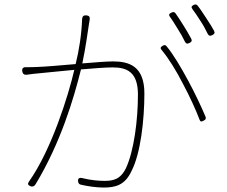

<svg xmlns="http://www.w3.org/2000/svg" viewBox="-20 -833 1020 863"><path d="M802 -457C833 -399 860 -340 877 -295C881 -284 886 -286 896 -291C904 -295 907 -300 904 -308C886 -351 857 -413 825 -472C793 -531 759 -589 728 -626C723 -632 718 -631 711 -627C702 -622 699 -617 706 -609C737 -572 772 -516 802 -457ZM805 -718C793 -738 780 -757 769 -773C764 -780 758 -780 750 -776C740 -771 737 -766 744 -757C756 -741 767 -722 779 -703C792 -683 803 -663 811 -646C816 -636 822 -635 832 -640C842 -645 844 -651 839 -660C829 -679 817 -699 805 -718ZM908 -750C894 -771 881 -792 868 -808C863 -814 858 -814 851 -811C841 -806 838 -801 845 -792C857 -776 869 -758 881 -739C893 -721 904 -701 913 -682C918 -672 924 -670 934 -675C944 -680 947 -685 942 -695C933 -711 921 -731 908 -750ZM272 -515 314 -519C287 -402 211 -160 111 -18C103 -7 105 -1 117 4C126 8 135 4 140 -5C252 -190 311 -388 344 -521C401 -526 456 -530 487 -530C551 -530 600 -509 600 -408C600 -292 582 -156 547 -79C522 -26 488 -20 449 -20C424 -20 388 -23 352 -32C338 -36 329 -32 331 -18C332 -10 335 -5 343 -3C372 4 413 10 446 10C499 10 542 -1 571 -64C612 -142 629 -295 629 -413C629 -536 560 -557 488 -557C463 -557 409 -553 350 -548C365 -617 376 -702 380 -726C381 -733 382 -738 383 -744C385 -757 381 -763 368 -764C356 -765 350 -760 349 -747C347 -680 335 -605 320 -545C251 -539 181 -533 148 -532C129 -531 115 -531 98 -531C85 -532 78 -526 80 -513C82 -501 88 -496 100 -497C118 -500 138 -502 150 -503L231 -511Z"/></svg>

Font: GenSenRounded2 TW EL
Style: Regular
Weight: 250
Version: Version 2.100;PS 2.1;hotconv 16.6.51;makeotf.lib2.5.65220 DE